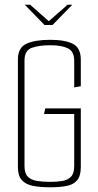

<svg xmlns="http://www.w3.org/2000/svg" viewBox="-20 -793 415 815"><path d="M85 -773H108L187 -703L267 -773H287L203 -687H169ZM193 2Q151 2 120 -4Q89 -10 72.5 -28.5Q56 -47 56 -84V-540Q56 -591 92.5 -607.5Q129 -624 193 -624Q256 -624 289.5 -607Q323 -590 323 -539V-427L295 -422V-535Q295 -575 268 -588Q241 -601 193 -601Q146 -601 115 -590Q84 -579 84 -536V-88Q84 -57 98 -43Q112 -29 137 -25Q162 -21 193 -21Q223 -21 245.5 -25Q268 -29 281.5 -43Q295 -57 295 -88V-309H167L172 -333H323V-84Q323 -47 308 -28.5Q293 -10 264 -4Q235 2 193 2Z"/></svg>

Font: Smooch Sans Thin ExtraLight
Style: Regular
Weight: 250
Version: Version 1.010